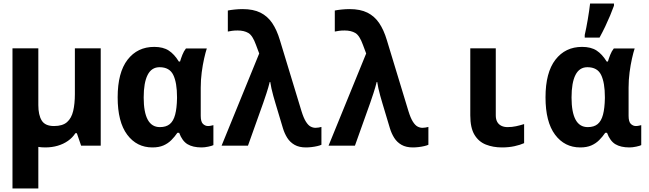

<svg xmlns="http://www.w3.org/2000/svg" viewBox="-20 -817 3640 1077"><path d="M50 240V-268H195V240ZM234 10Q147 10 98.5 -41.5Q50 -93 50 -190V-546H195V-227Q195 -172 214 -141Q233 -110 283 -110Q331 -110 356 -132Q381 -154 390.5 -194.5Q400 -235 400 -289V-546H545V0H435L411 -70H403Q387 -45 361.5 -27Q336 -9 303.5 0.5Q271 10 234 10Z M835 10Q747 10 693.5 -61.5Q640 -133 640 -271Q640 -410 695.5 -482Q751 -554 845 -554Q895 -554 926.5 -533.5Q958 -513 983 -472H990Q995 -489 1003 -509.5Q1011 -530 1023 -545H1140Q1133 -524 1125 -488.5Q1117 -453 1111.5 -411Q1106 -369 1106 -325V-168Q1106 -134 1118.5 -122Q1131 -110 1147 -110Q1155 -110 1164 -112Q1173 -114 1177 -115V-3Q1170 1 1149 5.5Q1128 10 1111 10Q1062 10 1032 -8Q1002 -26 985 -72H975Q960 -50 941 -31Q922 -12 896.5 -1Q871 10 835 10ZM877 -104Q912 -104 932.5 -121Q953 -138 962.5 -174Q972 -210 973 -266V-272Q973 -353 952 -396.5Q931 -440 875 -440Q830 -440 808 -396.5Q786 -353 786 -270Q786 -188 808.5 -146Q831 -104 877 -104Z M1696 10Q1658 10 1632.5 -4.5Q1607 -19 1591.5 -43.5Q1576 -68 1567 -98L1525 -238Q1519 -258 1513 -279.5Q1507 -301 1502.5 -321.5Q1498 -342 1496 -357H1493Q1486 -328 1475 -294.5Q1464 -261 1457 -241L1371 0H1223L1434 -517L1416 -565Q1397 -618 1373 -632Q1349 -646 1313 -646Q1294 -646 1281 -644Q1268 -642 1258 -640V-758Q1272 -761 1295.5 -763.5Q1319 -766 1341 -766Q1401 -766 1441 -746Q1481 -726 1507 -687.5Q1533 -649 1550 -592L1671 -194Q1683 -155 1696 -134.5Q1709 -114 1722.5 -107Q1736 -100 1750 -100Q1758 -100 1766.5 -101.5Q1775 -103 1783 -105V-5Q1775 -1 1760 2.5Q1745 6 1728 8Q1711 10 1696 10Z M2296 10Q2258 10 2232.5 -4.5Q2207 -19 2191.5 -43.5Q2176 -68 2167 -98L2125 -238Q2119 -258 2113 -279.5Q2107 -301 2102.5 -321.5Q2098 -342 2096 -357H2093Q2086 -328 2075 -294.5Q2064 -261 2057 -241L1971 0H1823L2034 -517L2016 -565Q1997 -618 1973 -632Q1949 -646 1913 -646Q1894 -646 1881 -644Q1868 -642 1858 -640V-758Q1872 -761 1895.5 -763.5Q1919 -766 1941 -766Q2001 -766 2041 -746Q2081 -726 2107 -687.5Q2133 -649 2150 -592L2271 -194Q2283 -155 2296 -134.5Q2309 -114 2322.5 -107Q2336 -100 2350 -100Q2358 -100 2366.5 -101.5Q2375 -103 2383 -105V-5Q2375 -1 2360 2.5Q2345 6 2328 8Q2311 10 2296 10Z M2796 10Q2746 10 2705.5 -6Q2665 -22 2641.5 -61Q2618 -100 2618 -170V-546H2761V-170Q2761 -148 2769 -133.5Q2777 -119 2792 -111.5Q2807 -104 2827 -104Q2852 -104 2875 -109Q2898 -114 2920 -121V-14Q2898 -4 2866 3Q2834 10 2796 10Z M3235 10Q3147 10 3093.5 -61.5Q3040 -133 3040 -271Q3040 -410 3095.5 -482Q3151 -554 3245 -554Q3295 -554 3326.5 -533.5Q3358 -513 3383 -472H3390Q3395 -489 3403 -509.5Q3411 -530 3423 -545H3540Q3533 -524 3525 -488.5Q3517 -453 3511.5 -411Q3506 -369 3506 -325V-168Q3506 -134 3518.5 -122Q3531 -110 3547 -110Q3555 -110 3564 -112Q3573 -114 3577 -115V-3Q3570 1 3549 5.5Q3528 10 3511 10Q3462 10 3432 -8Q3402 -26 3385 -72H3375Q3360 -50 3341 -31Q3322 -12 3296.5 -1Q3271 10 3235 10ZM3277 -104Q3312 -104 3332.5 -121Q3353 -138 3362.5 -174Q3372 -210 3373 -266V-272Q3373 -353 3352 -396.5Q3331 -440 3275 -440Q3230 -440 3208 -396.5Q3186 -353 3186 -270Q3186 -188 3208.5 -146Q3231 -104 3277 -104ZM3260 -621Q3264 -639 3268.5 -661Q3273 -683 3277 -707.5Q3281 -732 3284.5 -755Q3288 -778 3290 -797H3424V-785Q3415 -760 3402.5 -730Q3390 -700 3375 -668.5Q3360 -637 3343 -606H3260Z"/></svg>

Font: Noto Sans Mono
Style: Bold
Weight: 700
Designer: Monotype Design Team
Foundry: Monotype Imaging Inc.
Version: Version 2.014